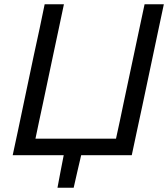

<svg xmlns="http://www.w3.org/2000/svg" viewBox="-20 -733 794 907"><path d="M40 0Q52.5 -59 64.5 -114Q76 -169 90 -235.5L140 -473Q155 -541 167 -597.5Q178.5 -653.5 191 -713H282Q269.5 -653 257.5 -597Q245.5 -541 231 -472.5L184 -250Q173.5 -202 164.8 -160.5Q156 -119 147.5 -78H528Q537 -118.5 545.8 -160Q554.5 -201.5 564.5 -249.5L612 -473Q626.5 -541 638.5 -598Q650.5 -654.5 663 -713H754Q741.5 -654.5 729.5 -598Q717.5 -541 703 -472.5L653 -236Q638.5 -169 626.8 -114.2Q615 -59.5 602.5 0H363.5L345.5 77Q336.5 115.5 328 154H251.5Q258.5 115.5 266 77L281 0Z"/></svg>

Font: Heraclito
Style: Italic
Weight: 400
Italic angle: -12°
Designer: Kostas Bartsokas (font) & Cristiano Sobral (main changes)
Foundry: Kostas Bartsokas (font) & Cristiano Sobral (main changes)
Version: Version 1.00;July 8, 2020;FontCreator 13.0.0.2655 64-bit